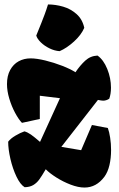

<svg xmlns="http://www.w3.org/2000/svg" viewBox="-20 -841 541 871"><path d="M422.4 -588.9Q449.7 -569.8 466.6 -528.1Q483.4 -486.3 483.4 -443.4Q483.4 -414.6 475.6 -393.1Q461.9 -384.3 448.2 -384.3Q441.4 -384.3 424.3 -387.7L258.3 -174.8L348.1 -159.7L397 -273.9L469.2 -260.3Q475.6 -243.2 479.7 -216.3Q483.9 -189.5 483.9 -160.2Q483.9 -124 476.6 -92.3Q469.2 -60.5 453.6 -39.1Q417 9.8 363.3 9.8Q335 9.8 300.5 -3.4Q266.1 -16.6 235.6 -35.9Q205.1 -55.2 187.5 -73.2Q169.4 -42 157.7 -26.1Q146 -10.3 130.4 -1.2Q114.7 7.8 91.8 8.3Q71.8 -3.9 54.7 -39.8Q37.6 -75.7 27.3 -119.9Q17.1 -164.1 17.1 -198.2Q28.3 -212.9 50.3 -225.8Q72.3 -238.8 90.8 -245.1Q105 -241.2 120.4 -230.5Q135.7 -219.7 161.6 -197.3L252 -395.5L160.6 -406.7V-301.3L79.6 -283.7Q64.5 -299.3 48.6 -328.9Q32.7 -358.4 22.2 -393.3Q11.7 -428.2 11.7 -459.5Q11.7 -497.1 26.1 -523.4Q40.5 -549.8 64.7 -563Q88.9 -576.2 118.7 -576.2Q146 -576.2 185.3 -566.7Q224.6 -557.1 262.2 -542.5Q299.8 -527.8 322.3 -513.2Q343.3 -544.4 366.7 -565.9Q390.1 -587.4 422.4 -588.9ZM250.5 -608.9Q283.2 -623 315.9 -652.8Q348.6 -682.6 362.3 -714.8Q354 -753.4 327.4 -777.1Q300.8 -800.8 266.4 -810.8Q231.9 -820.8 197.8 -820.8Q190.4 -796.4 182.1 -774.4Q173.8 -752.4 167.7 -737.1Q161.6 -721.7 158.7 -714.8L144.5 -679.7Q148.9 -664.6 165.3 -648.7Q181.6 -632.8 204.6 -621.6Q227.5 -610.4 250.5 -608.9Z"/></svg>

Font: Fruktur
Style: Regular
Weight: 400
Designer: Viktoriya Grabowska
Foundry: Viktoriya Grabowska
Version: Version 1.004; ttfautohint (v1.4.1)